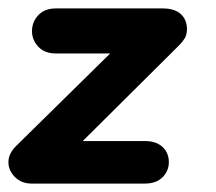

<svg xmlns="http://www.w3.org/2000/svg" viewBox="-32 -436 514 456"><path d="M-12 -51Q-12 -71 6 -89L315 -393L354 -416Q383 -416 397.5 -402.5Q412 -389 412 -367Q412 -354 407 -345.5Q402 -337 394 -329L89 -26L43 0Q19 0 3.5 -15.5Q-12 -31 -12 -51ZM369 -51Q369 -30 354 -15Q339 0 312 0H43L88 -101H312Q339 -101 354 -87Q369 -73 369 -51ZM44 -362Q44 -384 59 -400Q74 -416 101 -416H355L305 -309H101Q74 -309 59 -325Q44 -341 44 -362Z"/></svg>

Font: Edu QLD Beginner
Style: Bold
Weight: 700
Designer: Tina and Corey Anderson
Foundry: Google for Education
Version: Version 1.003